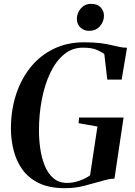

<svg xmlns="http://www.w3.org/2000/svg" viewBox="-20 -973 706 1003"><path d="M318.5 10Q237 10 182.5 -16.8Q128 -43.5 96.2 -88.5Q64.5 -133.5 50.8 -189Q37 -244.5 37 -301.5Q37 -395.5 63.2 -477.2Q89.5 -559 139 -620.8Q188.5 -682.5 259.2 -717.2Q330 -752 419 -752Q468.5 -752 502.8 -747.8Q537 -743.5 561.5 -737.5Q586 -731.5 606.5 -727.5Q615 -726 623.8 -724.8Q632.5 -723.5 643.5 -723.5L615.5 -557H540.5L525 -690.5Q512.5 -701 486 -712.5Q459.5 -724 412.5 -724Q356.5 -724 313.8 -688.2Q271 -652.5 242 -591Q213 -529.5 198.2 -452Q183.5 -374.5 183.5 -291Q183.5 -245.5 190.2 -197.5Q197 -149.5 213.2 -108.8Q229.5 -68 258.2 -42.8Q287 -17.5 331 -17.5Q362 -17.5 395 -29Q428 -40.5 450.5 -57L489 -312L390.5 -329.5L393 -359H625.5L578 -40Q561.5 -39.5 544 -35.8Q526.5 -32 503.5 -25Q467.5 -15.5 421.2 -2.8Q375 10 318.5 10ZM445 -812Q426 -812 411.5 -820.8Q397 -829.5 389.2 -843.5Q381.5 -857.5 381.5 -874Q382 -906.5 403 -929.8Q424 -953 456 -953Q489 -953 506.2 -934Q523.5 -915 523 -890.5Q523 -860 502 -836Q481 -812 445 -812Z"/></svg>

Font: Merriweather 144pt SemiBold
Style: Italic
Weight: 600
Italic angle: -7.8°
Version: Version 2.101